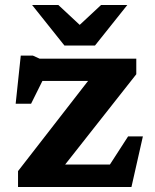

<svg xmlns="http://www.w3.org/2000/svg" viewBox="-20 -752 624 772"><path d="M52.5 0V-64L334 -426.5H150.5L105 -335H43L63.5 -528.5H112L139.5 -516H528V-453.5L242 -90.5H422L495 -203.5H554.5L508.5 0ZM492 -732 362 -569H239L109 -732H214.5L300.5 -652L386.5 -732Z"/></svg>

Font: Newsreader Caption SemiBold
Style: Regular
Weight: 600
Designer: Hugues Gentile
Foundry: Production Type
Version: Version 1.001